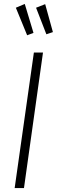

<svg xmlns="http://www.w3.org/2000/svg" viewBox="-20 -949 287 969"><path d="M197 -684 101 0H54L151 -684ZM105 -929 149 -783 117 -771 60 -910ZM208 -928 247 -787 214 -776 162 -910Z"/></svg>

Font: Fira Sans Extra Condensed ExtraLight
Style: Italic
Weight: 275
Width: 3
Italic angle: -8°
Designer: Carrois Corporate & Edenspiekermann AG
Foundry: Carrois Corporate GbR & Edenspiekermann AG
Version: Version 4.203